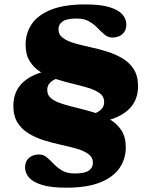

<svg xmlns="http://www.w3.org/2000/svg" viewBox="-20 -711 686 870"><path d="M280.5 139.5Q211.5 139.5 170.8 127Q130 114.5 111.8 93.8Q93.5 73 93.5 47.5Q93.5 20 111.2 4.5Q129 -11 156.5 -11Q177 -11 192.2 2Q207.5 15 223.8 32Q240 49 262 62Q284 75 318 75Q364.5 75 382.8 61.8Q401 48.5 401 27Q401 2.5 381.5 -12.2Q362 -27 330 -36.5Q298 -46 259.5 -54.2Q221 -62.5 182.5 -74.2Q144 -86 111.8 -105Q79.5 -124 60 -154.5Q40.5 -185 40.5 -231.5Q40.5 -297.5 84 -337.8Q127.5 -378 207 -392.5L255.5 -361.5Q223.5 -352 208.8 -338.2Q194 -324.5 194 -303Q194 -279 213.2 -264.2Q232.5 -249.5 264.2 -239.8Q296 -230 334 -221Q372 -212 410 -200Q448 -188 479.8 -168.8Q511.5 -149.5 530.8 -119.5Q550 -89.5 550 -43.5Q550 8 522.2 49.5Q494.5 91 435 115.2Q375.5 139.5 280.5 139.5ZM452 -249Q452 -273 432.8 -287.8Q413.5 -302.5 381.8 -312.2Q350 -322 312 -331Q274 -340 236 -352Q198 -364 166.2 -383.2Q134.5 -402.5 115.2 -432.8Q96 -463 96 -508.5Q96 -560.5 123.8 -601.8Q151.5 -643 211.2 -667Q271 -691 365.5 -691Q434.5 -691 475.2 -678.8Q516 -666.5 534.2 -646Q552.5 -625.5 552.5 -599.5Q552.5 -572.5 535 -556.8Q517.5 -541 489.5 -541Q469.5 -541 454 -554Q438.5 -567 422.2 -584Q406 -601 384 -614Q362 -627 328 -627Q281.5 -627 263.2 -613.5Q245 -600 245 -579Q245 -554 264.5 -539.5Q284 -525 316.2 -515.5Q348.5 -506 387 -497.8Q425.5 -489.5 463.8 -477.8Q502 -466 534.2 -447Q566.5 -428 586 -397.5Q605.5 -367 605.5 -320.5Q605.5 -254.5 562.2 -214.2Q519 -174 439 -159.5L391 -190.5Q422.5 -200 437.2 -213.8Q452 -227.5 452 -249Z"/></svg>

Font: Newsreader 16pt 16pt ExtraBold
Style: Regular
Weight: 800
Version: Version 1.003